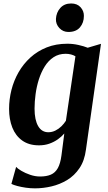

<svg xmlns="http://www.w3.org/2000/svg" viewBox="-20 -806 604 1078"><path d="M462.5 34.5Q454.5 96.5 426.2 138.2Q398 180 357 204.8Q316 229.5 269.2 240.5Q222.5 251.5 176.5 251.5Q151 251.5 124.8 247.8Q98.5 244 77 238.2Q55.5 232.5 44 226.5L70.5 131Q78.5 140.5 100 153.2Q121.5 166 149.5 175.5Q177.5 185 205 185Q241 185 265.5 174.5Q290 164 304.5 138.2Q319 112.5 325 67L341 -56.5Q326 -39 305 -24Q284 -9 257.5 0.5Q231 10 199 10Q142.5 10 105 -16.8Q67.5 -43.5 49.2 -89.8Q31 -136 31 -194.5Q31 -248 44.2 -300.8Q57.5 -353.5 84.2 -400.2Q111 -447 150.5 -483Q190 -519 242 -539.8Q294 -560.5 358.5 -560.5Q389.5 -560.5 420.5 -553.5Q451.5 -546.5 472.5 -538L547 -560ZM403.5 -490Q393 -496.5 378.8 -500.2Q364.5 -504 348.5 -504Q310 -504 280.8 -484.8Q251.5 -465.5 231.2 -433Q211 -400.5 198.2 -360.2Q185.5 -320 179.8 -277.5Q174 -235 174 -196Q174 -164 179.2 -139.2Q184.5 -114.5 194.5 -97.5Q204.5 -80.5 218.8 -72Q233 -63.5 251 -63.5Q272 -63.5 290.8 -72.8Q309.5 -82 324.8 -97Q340 -112 350 -128ZM364 -626.5Q334 -626.5 313.5 -648.2Q293 -670 294 -699.5Q296 -736 318.5 -761.2Q341 -786.5 379.5 -786.5Q413.5 -786.5 432.5 -765.2Q451.5 -744 451 -716.5Q451 -678.5 429 -652.5Q407 -626.5 364 -626.5Z"/></svg>

Font: Merriweather 36pt
Style: Bold Italic
Weight: 700
Italic angle: -7.8°
Version: Version 2.101